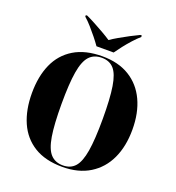

<svg xmlns="http://www.w3.org/2000/svg" viewBox="-163 -1060 1097 1199"><g transform="rotate(20 385.0 -460.5)"><path d="M386 10Q273 10 198.5 -36Q124 -82 87.5 -165Q51 -248 51 -359Q51 -470 87.5 -552Q124 -634 199 -679.5Q274 -725 387 -725Q494 -725 568 -679.5Q642 -634 680.5 -551.5Q719 -469 719 -358Q719 -247 680.5 -164.5Q642 -82 567.5 -36Q493 10 386 10ZM386 0Q437 0 466.5 -33Q496 -66 509 -144Q522 -222 522 -358Q522 -493 509.5 -571Q497 -649 467.5 -682Q438 -715 387 -715Q335 -715 304.5 -682Q274 -649 261 -571Q248 -493 248 -358Q248 -222 261 -144Q274 -66 304.5 -33Q335 0 386 0ZM330 -771Q314 -794 292 -821.5Q270 -849 246.5 -875.5Q223 -902 201 -921V-931H211Q237 -919 269.5 -901.5Q302 -884 333.5 -866Q365 -848 387 -833Q408 -848 439.5 -866Q471 -884 504 -901.5Q537 -919 563 -931H573V-921Q551 -902 527 -875.5Q503 -849 481.5 -821.5Q460 -794 444 -771Z"/></g></svg>

Font: Noto Serif Display SemiCondensed Black
Style: Regular
Weight: 900
Width: 4
Designer: Monotype Design Team
Foundry: Monotype Imaging Inc.
Version: Version 2.009